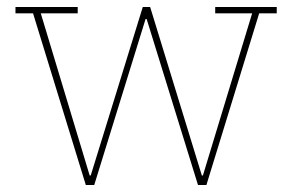

<svg xmlns="http://www.w3.org/2000/svg" viewBox="-20 -526 832 546"><path d="M74 -488H24V-506H201V-488H96L235 -27H238L386 -506H407L554 -27H557L697 -488H592V-506H767V-488H717L567 0H543L397 -472H394L248 0H224Z"/></svg>

Font: IBM Plex Serif Thin
Style: Regular
Weight: 100
Designer: Mike Abbink, Paul van der Laan, Pieter van Rosmalen
Foundry: Bold Monday
Version: Version 3.001